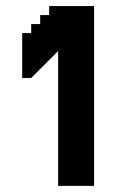

<svg xmlns="http://www.w3.org/2000/svg" viewBox="-20 -603 391 623"><path d="M139.5 -583.3V-554.2H110.4V-525H81.2V-495.8H52V-350H81.2L168.7 -437.5V0H285.3V-583.3Z"/></svg>

Font: Stepalange Short
Style: Regular
Weight: 400
Designer: Szymon Furjan
Version: Version 1.001;Fontself Maker 3.5.8